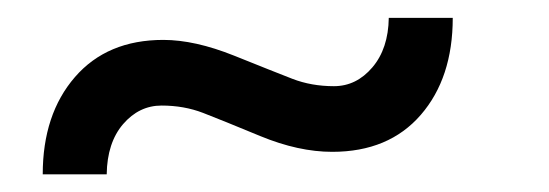

<svg xmlns="http://www.w3.org/2000/svg" viewBox="-20 -404 620 217"><path d="M419.4 -383.8H491.7Q491.7 -315.9 455.6 -274.2Q419.4 -232.4 355.5 -232.4Q317.4 -232.4 274.2 -250.2Q231 -268.1 209.5 -276.4Q188 -284.7 162.6 -284.7Q137.2 -284.7 119.1 -263.7Q101.1 -242.7 100.6 -207H28.3Q28.3 -274.9 64.7 -316.9Q101.1 -358.9 164.6 -358.9Q200.2 -358.9 244.6 -341.1Q289.1 -323.2 310.5 -314.9Q332 -306.6 357.4 -306.6Q382.8 -306.6 400.9 -327.9Q418.9 -349.1 419.4 -383.8Z"/></svg>

Font: Lato-Italic
Style: Italic
Weight: 400
Italic angle: -7°
Designer: Lukasz Dziedzic
Foundry: tyPoland Lukasz Dziedzic
Version: Version 1.104; Western+Polish opensource